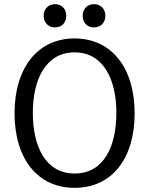

<svg xmlns="http://www.w3.org/2000/svg" viewBox="-20 -890 718 924"><path d="M487 -814C487 -848 464 -870 432 -870C401 -870 378 -848 378 -814C378 -780 401 -758 432 -758C464 -758 487 -780 487 -814ZM299 -814C299 -848 276 -870 245 -870C214 -870 190 -848 190 -814C190 -780 214 -758 245 -758C276 -758 299 -780 299 -814ZM540 -347C540 -187 481 -55 339 -55C198 -55 138 -187 138 -347C138 -507 200 -638 339 -638C478 -638 540 -507 540 -347ZM628 -345C628 -563 517 -705 339 -705C161 -705 50 -563 50 -345C50 -126 161 14 339 14C518 14 628 -126 628 -345Z"/></svg>

Font: Repo
Style: Regular
Weight: 400
Designer: Stefan Peev
Foundry: Context Ltd
Version: Version 0.000